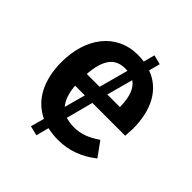

<svg xmlns="http://www.w3.org/2000/svg" viewBox="-185 -722 919 919"><g transform="rotate(45 274.5 -263.0)"><path d="M508 -227C510 -255 511 -272 511 -277C511 -406 460 -496 368 -529L383 -586L335 -598L320 -541C306 -543 292 -544 278 -544C131 -544 43 -424 43 -261C43 -140 89 -50 176 -9L157 60L206 72L223 7C246 12 270 15 295 15C367 15 432 -9 491 -56L438 -129C391 -97 353 -82 306 -82C286 -82 267 -85 250 -90L286 -227ZM281 -455C288 -455 293 -455 296 -454L256 -306H169C177 -411 213 -455 281 -455ZM393 -306H308L344 -439C375 -418 392 -376 393 -312ZM206 -120C185 -144 173 -180 169 -227H235Z"/></g></svg>

Font: Fira Sans Medium
Style: Regular
Weight: 500
Designer: Carrois Corporate & Edenspiekermann AG
Foundry: Carrois Corporate GbR & Edenspiekermann AG
Version: Version 4.203